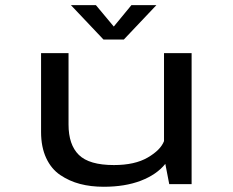

<svg xmlns="http://www.w3.org/2000/svg" viewBox="-20 -704 890 734"><path d="M578 -684.5 453.5 -553H375.5L251 -684.5H346.5L415 -602.5L482.5 -684.5ZM376.5 10Q327 10 286 -0.8Q245 -11.5 210.5 -34.8Q176 -58 156.5 -100Q137 -142 137 -199.5V-501H242V-228Q242 -150.5 281.5 -111.8Q321 -73 415.5 -73Q495.5 -73 544.8 -101.8Q594 -130.5 607 -164.5V-501H712.5V0H627L612 -77.5Q579 -36.5 518.5 -13.2Q458 10 376.5 10Z"/></svg>

Font: League Mono Wide
Style: Regular
Weight: 400
Width: 8
Designer: Tyler Finck
Foundry: The League of Moveable Type / Tyler Finck
Version: Version 2.210